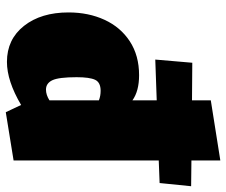

<svg xmlns="http://www.w3.org/2000/svg" viewBox="-79 -688 782 664"><g transform="rotate(90 312.0 -356.0)"><path d="M613 -517 535 -514V-12L368 15L343 -38Q260 11 194 11Q116 11 69.5 -48Q23 -107 23 -202Q23 -271 48.5 -326.5Q74 -382 123 -414Q172 -446 240 -446Q295 -446 327 -423V-507L186 -502L197 -630L327 -629V-694L535 -727V-627L624 -626ZM290 -124Q308 -124 327 -136V-307Q312 -313 294 -313Q265 -313 256 -294Q247 -275 247 -230Q247 -168 257.5 -146Q268 -124 290 -124Z"/></g></svg>

Font: Ysabeau Black
Style: Regular
Weight: 900
Designer: Christian Thalmann (Catharsis Fonts)
Version: Version 0.003